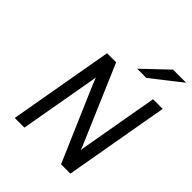

<svg xmlns="http://www.w3.org/2000/svg" viewBox="-250 -1065 1210 1210"><g transform="rotate(45 355.0 -460.5)"><path d="M91 0 214 -700H295L511 -195Q515 -187 520.5 -172.8Q526 -158.5 528 -151Q529.5 -158.5 531.5 -171Q533.5 -183.5 535 -194L624 -700H710L587 0H504L299 -476Q296 -483 290.2 -497Q284.5 -511 279.2 -524.2Q274 -537.5 272 -543Q271.5 -537.5 269.5 -524Q267.5 -510.5 265 -496.5Q262.5 -482.5 261 -475L177 0ZM417 -765 581 -921H698L499 -765Z"/></g></svg>

Font: Overpass
Style: Italic
Weight: 400
Italic angle: -10°
Designer: Delve Withrington, Dave Bailey, Thomas Jockin
Foundry: Delve Fonts LLC
Version: Version 4.000